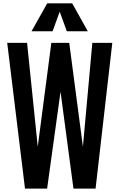

<svg xmlns="http://www.w3.org/2000/svg" viewBox="-20 -1112 704 1132"><path d="M127.4 0 22.5 -859.4H139.6L202.6 -247.1L282.7 -859.4H388.2L468.8 -247.1L524.4 -859.4H642.1L543.5 0H413.1L336.9 -571.3L257.8 0ZM166 -927.7 258.3 -1092.3H405.8L497.6 -927.7H374L332 -1043L290 -927.7Z"/></svg>

Font: Antonio
Style: Bold
Weight: 700
Designer: Vernon Adams
Foundry: Vernon Adams
Version: Version 1.002